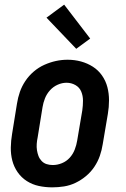

<svg xmlns="http://www.w3.org/2000/svg" viewBox="-20 -798 540 826"><path d="M205 8Q175 8 147 2Q119 -4 95.5 -19Q72 -34 56 -57Q40 -80 33 -107Q26 -134 26.5 -163.5Q27 -193 32 -222L53 -352Q57 -378 65.5 -402.5Q74 -427 89 -449.5Q104 -472 125 -490Q146 -508 170.5 -519Q195 -530 220 -535.5Q245 -541 271 -541Q301 -541 328.5 -533.5Q356 -526 379.5 -511Q403 -496 419 -473Q435 -450 442 -423Q449 -396 449 -366.5Q449 -337 444 -308L422 -178Q418 -152 409.5 -127.5Q401 -103 386 -80.5Q371 -58 350 -40.5Q329 -23 305 -11.5Q281 0 255.5 4Q230 8 205 8ZM207 -88Q227 -88 246.5 -96Q266 -104 280 -119.5Q294 -135 301.5 -154.5Q309 -174 312 -193L334 -323Q337 -344 337 -365Q337 -386 329.5 -404Q322 -422 304.5 -432Q287 -442 266 -442Q247 -442 228 -433.5Q209 -425 195 -409.5Q181 -394 173.5 -375Q166 -356 163 -337L142 -207Q139 -193 138 -179Q137 -165 139 -152Q141 -139 145.5 -127Q150 -115 159 -105.5Q168 -96 180.5 -92Q193 -88 207 -88ZM308 -588 180 -722 256 -778 368 -632Z"/></svg>

Font: Iosevka Curly Oblique
Style: Bold
Weight: 700
Italic angle: -9°
Monospace: yes
Designer: Belleve Invis
Foundry: Belleve Invis
Version: Version 11.1.0; ttfautohint (v1.8.3)